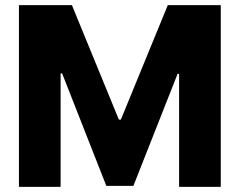

<svg xmlns="http://www.w3.org/2000/svg" viewBox="-20 -727 933 747"><path d="M259.8 -707 442.4 -261.7H450.2L632.8 -707H838.9V0H676.8V-439.5H670.9L499 -3.9H393.6L221.7 -441.4H215.8V0H53.7V-707Z"/></svg>

Font: WEMIX Pretendard ExtraBold
Style: Regular
Weight: 800
Designer: Base glyphs from Inter by Rasmus Andersson; Hangeul glyphs from Noto Sans CJK(Source Han Sans) by Jang Soo-young and Kan
Foundry: Kil Hyung-jin
Version: Version 1.000